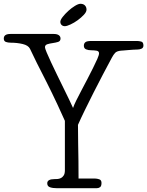

<svg xmlns="http://www.w3.org/2000/svg" viewBox="-49 -992 776 1012"><path d="M407 -941Q407 -929 393 -914Q379 -899 360.5 -885.5Q342 -872 322.5 -863Q303 -854 293 -854Q282 -854 275.5 -860.5Q269 -867 269 -877Q269 -887 281.5 -903Q294 -919 311 -934.5Q328 -950 346 -961Q364 -972 375 -972Q390 -972 398.5 -963.5Q407 -955 407 -941ZM188 -743Q188 -737 197 -715.5Q206 -694 220 -664Q234 -634 251.5 -598Q269 -562 285.5 -528.5Q302 -495 315.5 -467Q329 -439 336 -423Q341 -438 353 -462.5Q365 -487 380.5 -516Q396 -545 412 -576Q428 -607 441.5 -634Q455 -661 464 -681.5Q473 -702 473 -711Q473 -723 459 -725Q445 -727 432 -727Q416 -727 404.5 -732Q393 -737 393 -751Q393 -763 401 -769.5Q409 -776 432 -776H674Q683 -776 695 -773Q707 -770 707 -752Q707 -740 697 -735.5Q687 -731 677 -731Q666 -731 652.5 -730Q639 -729 626 -728Q613 -727 603 -726Q593 -725 589 -725Q567 -723 558 -713.5Q549 -704 540 -687Q518 -646 493 -598.5Q468 -551 444 -503.5Q420 -456 398.5 -412Q377 -368 362 -334Q362 -285 363 -235Q364 -192 364.5 -142.5Q365 -93 365 -51H451Q462 -51 474 -47Q486 -43 486 -28Q486 -11 478.5 -5.5Q471 0 461 0H251Q229 0 214.5 -5Q200 -10 200 -26Q200 -48 239 -48Q245 -48 254 -48.5Q263 -49 272 -53.5Q281 -58 287 -67.5Q293 -77 293 -94V-355Q271 -404 254.5 -439.5Q238 -475 224.5 -502.5Q211 -530 199 -554Q187 -578 174 -603.5Q161 -629 145 -660.5Q129 -692 109 -735Q100 -753 70.5 -760Q41 -767 7 -767Q-7 -767 -18 -771Q-29 -775 -29 -789Q-29 -813 6 -813H234Q252 -813 261 -806.5Q270 -800 270 -789Q270 -775 257 -771Q244 -767 229 -765Q214 -763 201 -759Q188 -755 188 -743Z"/></svg>

Font: Life Savers
Style: Bold
Weight: 700
Designer: Pablo Impallari, Rodrigo Fuenzalida, Brenda Gallo
Foundry: Pablo Impallari, Rodrigo Fuenzalida, Brenda Gallo
Version: Version 3.001; ttfautohint (v0.95) -l 8 -r 50 -G 200 -x 14 -